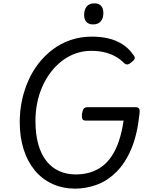

<svg xmlns="http://www.w3.org/2000/svg" viewBox="-20 -1109 916 1148"><path d="M427 19Q352 18 291 -10.5Q230 -39 187 -91.5Q144 -144 121 -217Q98 -290 98 -380Q98 -443 110.5 -504.5Q123 -566 148 -623.5Q173 -681 210 -729Q247 -777 295.5 -813.5Q344 -850 403 -870Q462 -890 531 -890Q582 -890 627.5 -879.5Q673 -869 712 -844.5Q751 -820 780 -777Q789 -765 784.5 -756.5Q780 -748 768 -738Q754 -726 743.5 -724Q733 -722 722 -732Q698 -756 669 -772Q640 -788 604.5 -796.5Q569 -805 525 -805Q476 -805 432.5 -789.5Q389 -774 351.5 -745.5Q314 -717 284.5 -678.5Q255 -640 234 -593Q213 -546 202.5 -494Q192 -442 192 -386Q192 -307 208.5 -247.5Q225 -188 256.5 -147.5Q288 -107 333 -86.5Q378 -66 433 -66Q479 -66 518.5 -78Q558 -90 590.5 -114Q623 -138 648.5 -176.5Q674 -215 691.5 -267.5Q709 -320 719 -388H493Q478 -388 473 -397Q468 -406 470 -428Q474 -451 481 -459.5Q488 -468 503 -468H791Q806 -468 811.5 -459.5Q817 -451 814 -428Q801 -303 764.5 -217.5Q728 -132 674.5 -79.5Q621 -27 557.5 -4Q494 19 427 19ZM536 -963Q511 -963 497 -977.5Q483 -992 483 -1021Q483 -1051 498.5 -1070Q514 -1089 545 -1089Q570 -1089 584 -1074.5Q598 -1060 598 -1030Q598 -1000 582.5 -981.5Q567 -963 536 -963Z"/></svg>

Font: Playwrite GB S
Style: Italic
Weight: 400
Italic angle: -7°
Designer: Veronika Burian, José Scaglione
Foundry: TypeTogether
Version: Version 1.000